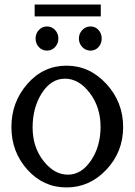

<svg xmlns="http://www.w3.org/2000/svg" viewBox="-20 -803 590 842"><path d="M422 -783V-731H132V-783ZM150.5 -596.5Q136 -612 136 -634Q136 -656 150.5 -671.5Q165 -687 186 -687Q207 -687 221.5 -671.5Q236 -656 236 -634Q236 -612 221.5 -596.5Q207 -581 186 -581Q165 -581 150.5 -596.5ZM341 -596.5Q326 -612 326 -634Q326 -656 341 -671.5Q356 -687 377 -687Q398 -687 412 -671.5Q426 -656 426 -634Q426 -612 412 -596.5Q398 -581 377 -581Q356 -581 341 -596.5ZM271.5 19Q170 19 100 -59Q30 -137 30 -246Q30 -355 100 -435Q170 -515 271.5 -515Q373 -515 446.5 -435Q520 -355 520 -246Q520 -137 446.5 -59Q373 19 271.5 19ZM421 -247Q421 -333 373.5 -395.5Q326 -458 265 -458Q204 -458 163.5 -394.5Q123 -331 123 -244.5Q123 -158 170.5 -97.5Q218 -37 277.5 -37Q337 -37 379 -99Q421 -161 421 -247Z"/></svg>

Font: Sawarabi Mincho
Style: Regular
Weight: 400
Version: Version 1.00